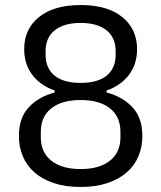

<svg xmlns="http://www.w3.org/2000/svg" viewBox="-20 -730 640 762"><path d="M300 12Q239 12 193 -3.5Q147 -19 116.5 -46Q86 -73 70.5 -110Q55 -147 55 -190Q55 -262 94 -304Q133 -346 197 -363V-371Q141 -390 108.5 -432.5Q76 -475 76 -535Q76 -615 135 -662.5Q194 -710 300 -710Q406 -710 465 -662.5Q524 -615 524 -535Q524 -475 491.5 -432.5Q459 -390 403 -371V-363Q467 -346 506 -304Q545 -262 545 -190Q545 -147 529.5 -110Q514 -73 483 -46Q452 -19 406.5 -3.5Q361 12 300 12ZM300 -59Q374 -59 416 -92Q458 -125 458 -185V-207Q458 -267 416.5 -300Q375 -333 300 -333Q225 -333 183.5 -300Q142 -267 142 -207V-185Q142 -125 184 -92Q226 -59 300 -59ZM300 -401Q368 -401 403.5 -430Q439 -459 439 -513V-527Q439 -581 402.5 -610Q366 -639 300 -639Q234 -639 197.5 -610Q161 -581 161 -527V-513Q161 -459 196.5 -430Q232 -401 300 -401Z"/></svg>

Font: PlemolJP35 Console
Style: Regular
Weight: 400
Version: v2.0.3; ttfautohint (v1.8.4.7-5d5b-dirty) -l 6 -r 45 -G 200 